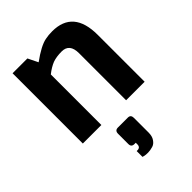

<svg xmlns="http://www.w3.org/2000/svg" viewBox="-238 -643 1026 1026"><g transform="rotate(-45 275.0 -129.5)"><path d="M216 174V96Q216 72 239 72H314Q336 72 336 96V207Q336 235 324 252Q312 270 295 275Q274 281 258 281Q241 281 233 279L221 276V232Q233 233 240 229Q249 223 249 210V197H239Q216 197 216 174ZM46 0V-531H158L186 -474Q259 -527 302 -535Q325 -540 354 -540Q513 -540 513 -354V0H373V-356Q373 -428 314 -428Q274 -428 246 -418Q218 -407 186 -382V0Z"/></g></svg>

Font: Mina
Style: Bold
Weight: 700
Version: Version 1.000